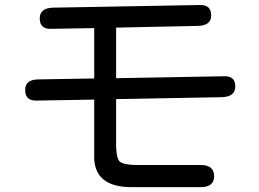

<svg xmlns="http://www.w3.org/2000/svg" viewBox="-20 -731 1040 771"><path d="M878.9 -424.8Q924.8 -426.8 924.8 -383.8Q924.8 -342.8 872.1 -340.8L446.3 -333V-140.6Q448.2 -93.8 460.9 -82Q479.5 -68.4 528.3 -68.4H786.1Q839.8 -68.4 839.8 -23.4Q839.8 20.5 786.1 20.5H512.7Q351.6 22.5 358.4 -113.3V-331.1L126 -327.1Q81.1 -326.2 81.1 -369.1Q81.1 -411.1 131.8 -412.1L358.4 -416V-618.2L185.5 -615.2Q139.6 -613.3 139.6 -657.2Q139.6 -698.2 191.4 -700.2L783.2 -710.9Q828.1 -711.9 828.1 -668.9Q828.1 -628.9 776.4 -627L446.3 -620.1V-417Z"/></svg>

Font: jf-openhuninn-1.1
Style: Regular
Weight: 400
Designer: [Kosugi Maru]
      Designed by Motoya company      

      [Varela Round]
      Joe Prince(Latin component); Avraham Co
Foundry: justfont CO.,LTD.
Version: 1.1